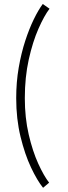

<svg xmlns="http://www.w3.org/2000/svg" viewBox="-20 -716 330 936"><path d="M190 199.5Q161.5 164.5 131.2 100.5Q101 36.5 80 -50Q59 -136.5 59 -237.5Q59 -315.5 71.2 -386.2Q83.5 -457 103 -516.8Q122.5 -576.5 145 -622.5Q167.5 -668.5 188.5 -696.5L221.5 -673.5Q195.5 -639.5 167.5 -576Q139.5 -512.5 120.2 -426Q101 -339.5 101 -237.5Q101 -142 120 -60.2Q139 21.5 166.5 81.8Q194 142 219.5 174.5Z"/></svg>

Font: League Spartan Thin ExtraLight
Style: Regular
Weight: 250
Version: Version 2.002